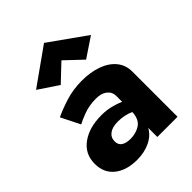

<svg xmlns="http://www.w3.org/2000/svg" viewBox="-215 -854 974 974"><g transform="rotate(-45 272.0 -367.0)"><path d="M276 -619 185 -533 79 -604 276 -744 473 -604 367 -533ZM117 -318 66 -420Q105 -439 159.5 -456Q214 -473 276 -473Q338 -473 386.5 -455.5Q435 -438 462.5 -404.5Q490 -371 490 -324V0H345V-65Q325 -29 284 -9.5Q243 10 191 10Q115 10 69.5 -26.5Q24 -63 24 -128Q24 -199 79.5 -239Q135 -279 223 -279Q258 -279 290 -271Q322 -263 345 -252V-294Q345 -323 323 -340.5Q301 -358 264 -358Q214 -358 174 -343Q134 -328 117 -318ZM176 -137Q176 -112 194 -100.5Q212 -89 242 -89Q282 -89 312 -108.5Q342 -128 345 -179Q308 -197 258 -197Q219 -197 197.5 -181Q176 -165 176 -137Z"/></g></svg>

Font: Jost*
Style: Bold
Weight: 700
Version: Version 3.7